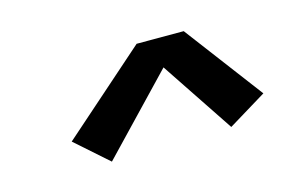

<svg xmlns="http://www.w3.org/2000/svg" viewBox="-46 -799 693 445"><g transform="rotate(-15 300.0 -576.5)"><path d="M177 -452 99 -521 303 -701H416L557 -514L465 -458L349 -632Z"/></g></svg>

Font: Iosevka Etoile SmBdObl
Style: Regular
Weight: 600
Italic angle: -9°
Designer: Belleve Invis
Foundry: Belleve Invis
Version: Version 15.5.2; ttfautohint (v1.8.4)